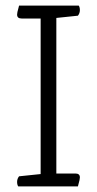

<svg xmlns="http://www.w3.org/2000/svg" viewBox="-20 -665 346 685"><path d="M258 0H45Q41 -6 41 -16Q41 -27 48 -36L125 -44V-599H57Q41 -599 41 -613Q41 -620 46 -637L48 -645H261Q265 -639 265 -629Q265 -618 258 -609L181 -601V-46H249Q265 -46 265 -32Q265 -25 260 -8Z"/></svg>

Font: Scope One
Style: Regular
Weight: 400
Designer: Dalton Maag Ltd
Foundry: Dalton Maag Ltd
Version: Version 1.002; ttfautohint (v1.4.1) -l 11 -r 50 -G 50 -x 14 